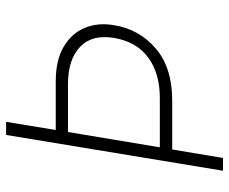

<svg xmlns="http://www.w3.org/2000/svg" viewBox="-82 -686 768 644"><g transform="rotate(-90 302.0 -364.0)"><path d="M171.4 -727.5H215.3L188 -561H351.1Q422.4 -561 467.3 -534.4Q512.2 -507.8 530.5 -463.6Q548.8 -419.4 539.6 -366.2Q526.4 -281.7 461.9 -226.1Q397.5 -170.4 287.1 -170.4H122.6L94.2 0H51.3ZM129.9 -211.9H295.4Q377.4 -211.9 430.4 -250.5Q483.4 -289.1 496.6 -364.3Q509.3 -438.5 467.3 -479Q425.3 -519.5 343.3 -520H181.2Z"/></g></svg>

Font: Inter Extra Light
Style: Italic
Weight: 200
Italic angle: -9.39999°
Designer: Rasmus Andersson
Foundry: rsms
Version: Version 4.000;git-3c8e0fc